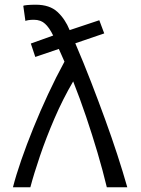

<svg xmlns="http://www.w3.org/2000/svg" viewBox="-20 -796 600 816"><path d="M35 0Q48 -51 70.5 -116Q93 -181 122 -252.5Q151 -324 184.5 -396Q218 -468 254 -534Q249 -546 242.5 -560Q236 -574 230 -588L130 -554L111 -611L206 -645Q190 -678 171.5 -695Q153 -712 124 -712Q111 -712 101.5 -710.5Q92 -709 88 -707L79 -771Q80 -773 95.5 -774.5Q111 -776 132 -776Q191 -776 224 -745.5Q257 -715 276 -668L402 -710L423 -654L300 -612Q336 -528 367.5 -446.5Q399 -365 427 -288Q455 -211 478.5 -139Q502 -67 521 0H434Q417 -71 394.5 -147Q372 -223 346 -300Q320 -377 291 -450Q247 -375 211.5 -292.5Q176 -210 150 -133.5Q124 -57 109 0Z"/></svg>

Font: Ubuntu Sans Mono
Style: Regular
Weight: 400
Monospace: yes
Designer: Dalton Maag Ltd
Foundry: Dalton Maag Ltd
Version: Version 1.006